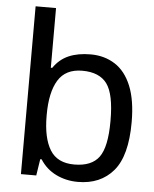

<svg xmlns="http://www.w3.org/2000/svg" viewBox="-53 -767 661 824"><g transform="rotate(5 278.0 -355.5)"><path d="M313 12Q262 12 219 -9Q176 -30 150 -71H144L133 0H67V-723H155V-466H161Q187 -504 226.5 -521Q266 -538 321 -538Q380 -538 425.5 -509Q471 -480 496 -419Q521 -358 521 -263Q521 -118 465.5 -53Q410 12 313 12ZM291 -61Q366 -61 398 -105Q430 -149 430 -259V-263Q430 -376 397.5 -420.5Q365 -465 291 -465Q219 -465 187 -412.5Q155 -360 155 -263V-259Q155 -164 186.5 -112.5Q218 -61 291 -61Z"/></g></svg>

Font: Archivo VF Beta
Style: Regular
Weight: 400
Designer: Hector Gatti
Foundry: Omnibus-Type
Version: Version 1.002